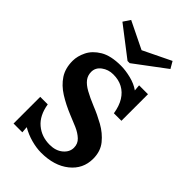

<svg xmlns="http://www.w3.org/2000/svg" viewBox="-222 -802 894 894"><g transform="rotate(45 224.5 -355.5)"><path d="M341 -357.5Q334.4 -399.3 317 -427.4Q299.6 -455.4 272.8 -469.7Q246.1 -484 210.9 -483.7Q179 -483.7 154.4 -465.5Q129.8 -447.4 129.8 -419.1Q129.8 -396 143 -378.6Q156.2 -361.2 183.4 -346Q210.5 -330.8 251.6 -313.9Q289.7 -298.9 329.3 -276.9Q368.9 -254.9 395.9 -221.7Q422.8 -188.5 422.8 -139.7Q422.8 -72.6 370 -30.3Q317.2 12.1 230.7 12.1Q200.6 12.1 165.4 2.6Q130.2 -7 99.7 -24.9L102.3 6.6H44.4V-169.1H93.9Q104.1 -106 141.9 -74.1Q179.7 -42.2 232.9 -42.2Q272.8 -42.2 297.9 -63.1Q323.1 -84 323.1 -112.6Q323.1 -139 304.7 -156.2Q286.4 -173.5 258.7 -185.6Q231 -197.7 202.8 -208.7Q154.4 -228.5 115.9 -252.7Q77.4 -276.9 54.8 -311Q32.3 -345.1 32.3 -394.2Q32.3 -425.4 48.6 -458.6Q64.9 -491.7 103.2 -514.7Q141.5 -537.6 207.9 -537.6Q238 -537.6 273.7 -528.8Q309.5 -520 334.8 -501.7L331.9 -532.5H390.5V-357.5ZM213.8 -574.6 67.5 -687.2 90.6 -721.7 224.4 -656.4 361.9 -723.1 381.4 -689.4 228.1 -574.6Z"/></g></svg>

Font: Parastoo
Style: Regular
Weight: 400
Foundry: Saber Rastikerdar (saber.rastikerdar@gmail.com)
Version: Version 3.000